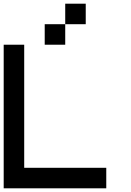

<svg xmlns="http://www.w3.org/2000/svg" viewBox="-20 -1020 707 1040"><path d="M0 0V-777.8H111.1V-111.1H555.6V0ZM444.4 -888.9H333.3V-1000H444.4ZM333.3 -777.8H222.2V-888.9H333.3Z"/></svg>

Font: Pixeloid Mono
Style: Regular
Weight: 400
Monospace: yes
Designer: GGBotNet
Foundry: GGBotNet
Version: 0.5